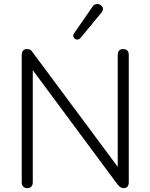

<svg xmlns="http://www.w3.org/2000/svg" viewBox="-20 -964 776 990"><path d="M121 6Q107 6 99.5 -2Q92 -10 92 -25V-679Q92 -695 99 -703Q106 -711 118 -711Q131 -711 137 -707Q143 -703 150 -692L610 -73H587V-681Q587 -696 594.5 -703.5Q602 -711 616 -711Q629 -711 636.5 -703.5Q644 -696 644 -681V-25Q644 -10 637.5 -2Q631 6 619 6Q608 6 601 1.5Q594 -3 586 -13L127 -632H149V-25Q149 -10 141.5 -2Q134 6 121 6ZM396 -769Q389 -761 381 -760Q373 -759 366.5 -763.5Q360 -768 358 -775.5Q356 -783 362 -792L456 -928Q463 -939 472.5 -942Q482 -945 490.5 -942Q499 -939 505 -932.5Q511 -926 511 -917.5Q511 -909 503 -899Z"/></svg>

Font: Nunito ExtraLight Light
Style: Regular
Weight: 300
Version: Version 3.602